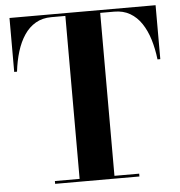

<svg xmlns="http://www.w3.org/2000/svg" viewBox="-53 -800 796 851"><g transform="rotate(-5 345.0 -375.0)"><path d="M158 0V-12.5H268V-737.5H205.5Q165.5 -737.5 135.5 -720Q105.5 -702.5 84.8 -671.5Q64 -640.5 51.2 -599Q38.5 -557.5 33 -510H20.5V-750H670.5V-510H658Q652.5 -557.5 639.8 -599Q627 -640.5 606.2 -671.5Q585.5 -702.5 555.5 -720Q525.5 -737.5 485.5 -737.5H423V-12.5H533V0Z"/></g></svg>

Font: Bodoni Moda 18pt
Style: Bold
Weight: 700
Designer: Owen Earl
Foundry: indestructible type
Version: Version 2.004